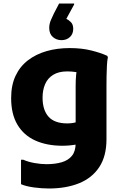

<svg xmlns="http://www.w3.org/2000/svg" viewBox="-20 -836 704 1096"><path d="M259 240Q218.8 240 173.4 233.9Q127.9 227.7 100 215.4V76H113.6Q140.3 88.2 177.3 94.7Q214.4 101.2 245 101.2Q294.6 101.2 332.2 90.2Q369.8 79.3 390.8 53.2Q411.8 27.2 411.8 -18.8V-344Q411.8 -379.9 414.7 -410Q417.6 -440.1 426.9 -452.1L442.5 -420.6Q435.9 -420.6 413.3 -424.5Q390.7 -428.4 363.6 -428.4Q315.1 -428.4 283.7 -409Q252.3 -389.7 237.7 -356Q223 -322.4 223 -278.8Q223 -208 257.1 -169.8Q291.2 -131.6 363.6 -131.6Q378.3 -131.6 392.8 -133.5Q407.3 -135.4 426.8 -141.8L426.2 -13Q399.2 -7.8 377.7 -5.9Q356.3 -4 337.2 -4Q247.7 -4 181.6 -33.8Q115.6 -63.6 79.6 -124.1Q43.6 -184.6 43.6 -276Q43.6 -349.4 68.7 -403Q93.8 -456.6 139.5 -491.7Q185.2 -526.8 245.9 -544.2Q306.5 -561.6 377.6 -561.6Q445.7 -561.6 500.6 -548Q555.5 -534.3 592.4 -517.2L595.8 -509.2Q591.8 -491.2 590.3 -461.2Q588.8 -431.3 588.3 -400.4Q587.8 -369.4 587.8 -348V-41.2Q587.8 55.6 546.5 118Q505.2 180.4 431.1 210.2Q356.9 240 259 240ZM330.9 -606.8Q301.9 -606.8 281.5 -624.9Q261 -643 261 -676.3Q261 -699.9 270.9 -722.3Q280.7 -744.7 287.5 -758.6L317.4 -816H403.2V-810.3L358.7 -728.6Q371.8 -722.5 384.9 -709.4Q398 -696.3 398 -671.4Q398 -642.2 379.1 -624.5Q360.2 -606.8 330.9 -606.8Z"/></svg>

Font: Kufam
Style: Regular
Weight: 400
Designer: Wael Morcos, Artur Schmal
Foundry: Original Type
Version: Version 1.301; ttfautohint (v1.8.3)